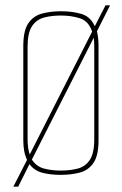

<svg xmlns="http://www.w3.org/2000/svg" viewBox="-20 -641 455 717"><path d="M30 56 81 -44Q67 -72 67 -118V-469Q67 -527 86 -554.5Q105 -582 137.5 -590.5Q170 -599 208 -599Q250 -599 284 -589Q318 -579 334 -543L374 -621H391L342 -524Q348 -500 348 -469V-118Q348 -60 329 -32.5Q310 -5 278 3.5Q246 12 206 12Q170 12 139.5 4.5Q109 -3 90 -28L48 56ZM91 -64 324 -523Q311 -562 279 -572.5Q247 -583 207 -583Q173 -583 144.5 -575.5Q116 -568 99.5 -543Q83 -518 83 -466V-121Q83 -88 91 -64ZM207 -4Q242 -4 270.5 -11.5Q299 -19 315.5 -44Q332 -69 332 -121V-466Q332 -476 331.5 -484.5Q331 -493 330 -500L99 -45Q116 -19 144.5 -11.5Q173 -4 207 -4Z"/></svg>

Font: Alumni Sans Pinstripe
Style: Regular
Weight: 400
Designer: Robert E. Leuschke
Foundry: Robert E. Leuschke
Version: Version 1.010; ttfautohint (v1.8.4.7-5d5b)